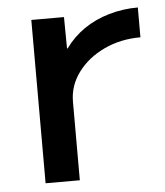

<svg xmlns="http://www.w3.org/2000/svg" viewBox="-44 -570 524 609"><g transform="rotate(-5 218.0 -265.0)"><path d="M77 0V-520H181L182 -420H184Q209 -455 244.5 -479.5Q280 -504 324.5 -517Q369 -530 417 -530V-435Q353 -435 300.5 -410Q248 -385 217 -343Q186 -301 186 -250V0Z"/></g></svg>

Font: M PLUS 2 Medium
Style: Regular
Weight: 500
Designer: Coji Morishita
Foundry: UNDERFOREST DESIGN
Version: Version 1.001